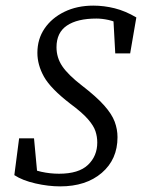

<svg xmlns="http://www.w3.org/2000/svg" viewBox="-20 -650 505 683"><path d="M31 -27 48 -158H101L113 -29L69 -61Q95 -46 126.5 -39Q158 -32 190 -32Q260 -32 293 -63.5Q326 -95 326 -143Q326 -164 319.5 -183.5Q313 -203 292.5 -226.5Q272 -250 230 -281Q160 -335 136.5 -377Q113 -419 113 -462Q113 -511 138.5 -548.5Q164 -586 209 -608Q254 -630 312 -630Q350 -630 388 -620.5Q426 -611 465 -588L443 -460H390L383 -588L423 -557Q389 -574 366 -579Q343 -584 323 -584Q255 -584 218 -559Q181 -534 181 -482Q181 -445 201.5 -414.5Q222 -384 271 -346Q323 -306 350.5 -275Q378 -244 388 -217Q398 -190 398 -162Q398 -83 342 -35Q286 13 194 13Q152 13 106 2.5Q60 -8 31 -27Z"/></svg>

Font: Lisu Bosa ExtraLight
Style: Italic
Weight: 200
Italic angle: -19°
Designer: David Morse, Annie Olsen, Victor Gaultney, Frank Grießhammer (Latin)
Foundry: SIL International
Version: Version 2.000